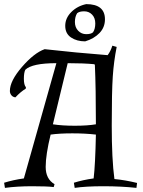

<svg xmlns="http://www.w3.org/2000/svg" viewBox="-74 -905 693 933"><path d="M482 -35Q535 -30 592 -16L589 8Q515 0 428.5 0Q342 0 289 8L285 -17Q330 -31 381 -38Q389 -104 392 -251Q340 -257 277.5 -257Q215 -257 172 -251Q148 -153 148 -94Q148 -35 191 -10L187 4Q156 0 82.5 0Q9 0 -50 8L-54 -17Q-9 -31 42 -38L200 -598Q82 -598 49 -566Q42 -552 42 -522Q42 -492 52 -481L51 -474Q26 -459 1 -432Q-11 -433 -18.5 -442Q-26 -451 -26 -463Q-26 -512 33 -580Q92 -648 143 -666Q294 -649 449 -637Q463 -655 472 -683L493 -677Q479 -607 474 -533Q469 -459 469 -295Q469 -131 482 -35ZM183 -301Q228 -294 289.5 -294Q351 -294 392 -301Q392 -478 387 -590L384 -593Q332 -598 255 -598ZM345 -885Q436 -885 436 -811Q436 -772 409.5 -744.5Q383 -717 340 -704Q299 -704 271 -723Q243 -742 243 -779.5Q243 -817 272.5 -846.5Q302 -876 345 -885ZM301 -841Q290 -824 290 -798Q290 -772 306 -755.5Q322 -739 345 -739Q368 -739 378 -748Q389 -764 389 -791Q389 -818 373.5 -834Q358 -850 335 -850Q312 -850 301 -841Z"/></svg>

Font: Almendra SC
Style: Regular
Weight: 400
Designer: Ana Sanfelippo
Foundry: Ana Sanfelippo
Version: Version 1.003